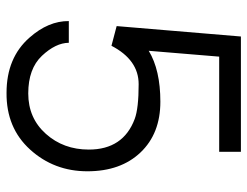

<svg xmlns="http://www.w3.org/2000/svg" viewBox="-106 -650 768 596"><g transform="rotate(90 278.0 -352.0)"><path d="M122.1 -314 61 -330.1 93.3 -715.8H451.2V-648.4H155.8L137.7 -429.7Q197.3 -465.8 295.9 -465.8Q394.5 -465.8 453.1 -404.3Q511.7 -342.8 511.7 -239.3Q511.7 -135.7 444.3 -61.5Q377 12.7 268.1 11.7Q159.2 11.7 96.7 -59.6Q44.9 -118.2 45.4 -181.6H112.8Q113.3 -140.6 153.3 -98.1Q193.4 -55.7 270 -55.7Q346.7 -55.7 395.5 -110.4Q444.3 -165 444.3 -243.7Q444.3 -350.6 349.1 -386.2Q316.4 -398.4 241.2 -398.4Q166 -398.4 122.1 -314Z"/></g></svg>

Font: AnjaliOldLipi
Style: Regular
Weight: 400
Designer: Kevin & Siji
Foundry: Core : Kevin & Siji
Modification : Hiran Venugopalan
Opentype mlm2 support: Rajeesh Nambiar
New Feature Table : Santhosh
Version: Version 7.1.0+20221109